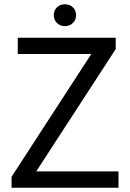

<svg xmlns="http://www.w3.org/2000/svg" viewBox="-20 -876 607 896"><path d="M34 0ZM34 -51 406 -624H63V-700H520V-647L149 -76H533V0H34ZM231 -805Q231 -827 245.5 -841.5Q260 -856 283 -856Q306 -856 320.5 -841.5Q335 -827 335 -805Q335 -783 320 -768.5Q305 -754 283 -754Q261 -754 246 -768.5Q231 -783 231 -805Z"/></svg>

Font: Sarabun
Style: Regular
Weight: 400
Designer: Suppakit Chalermlarp | Katatrad Co.,Ltd.
Foundry: Cadson Demak Co.,Ltd.
Version: Version 1.000; ttfautohint (v1.6)